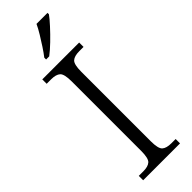

<svg xmlns="http://www.w3.org/2000/svg" viewBox="-306 -946 961 961"><g transform="rotate(-45 174.0 -465.5)"><path d="M43 0V-31H75Q109 -31 124.5 -45Q140 -59 140 -111V-603Q140 -655 124.5 -669Q109 -683 75 -683H43V-714H304V-683H274Q239 -683 223.5 -669Q208 -655 208 -603V-111Q208 -59 223.5 -45Q239 -31 274 -31H304V0ZM127 -784Q142 -803 159 -829Q176 -855 192.5 -882Q209 -909 219 -931H297V-921Q285 -904 258.5 -875Q232 -846 202.5 -817.5Q173 -789 149 -771H127Z"/></g></svg>

Font: Noto Serif Hentaigana Light
Style: Regular
Weight: 300
Designer: Kazuhiro Yamada
Foundry: nipponia
Version: Version 1.000; ttfautohint (v1.8.4.7-5d5b)